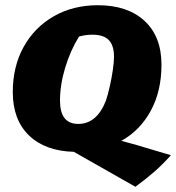

<svg xmlns="http://www.w3.org/2000/svg" viewBox="-20 -570 675 736"><path d="M499 146 263 12Q153 9 91 -51Q29 -111 29 -217Q29 -315 70.5 -390Q112 -465 186 -507.5Q260 -550 355 -550Q469 -550 534 -490Q599 -430 599 -322Q599 -221 558 -145.5Q517 -70 445 -30Q460 -26 475 -22Q490 -18 504 -14L635 25Q605 59 572.5 87.5Q540 116 499 146ZM280 -95Q351 -95 386 -184Q393 -205 400.5 -237.5Q408 -270 412.5 -301.5Q417 -333 417 -352Q417 -396 397 -416.5Q377 -437 334 -437Q309 -437 283 -430Q250 -377 230 -311Q210 -245 210 -184Q210 -95 280 -95Z"/></svg>

Font: Piazzolla SC ExtraBold
Style: Italic
Weight: 800
Italic angle: -11.3°
Designer: Juan Pablo del Peral
Foundry: Huerta Tipografica
Version: Version 1.330